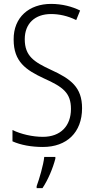

<svg xmlns="http://www.w3.org/2000/svg" viewBox="-20 -837 485 985"><path d="M401 -282C401 -389 344 -432 241 -479C155 -519 107 -549 107 -636C107 -716 159 -765 242 -765C282 -765 327 -756 371 -734L391 -783C351 -803 299 -817 242 -817C130 -817 49 -749 50 -634C50 -520 113 -478 205 -435C303 -391 344 -361 344 -278C344 -191 291 -135 200 -135C146 -135 87 -149 44 -170V-112C86 -93 141 -83 200 -83C322 -83 401 -157 401 -282ZM264 -23V-32H207C203 9 181 83 168 118V128H198C227 85 252 24 264 -23Z"/></svg>

Font: Noto Sans Kannada UI Condensed Light
Style: Regular
Weight: 300
Width: 3
Designer: Jelle Bosma - Monotype Design Team
Foundry: Monotype Imaging Inc.
Version: Version 2.005